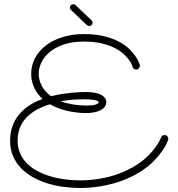

<svg xmlns="http://www.w3.org/2000/svg" viewBox="-20 -889 869 935"><path d="M798.8 -207.5Q798.3 -205.6 792 -190.9Q785.6 -176.3 770.8 -154.8Q755.9 -133.3 731.4 -107.4Q707 -81.5 669.9 -56.9Q632.8 -32.2 582 -12Q531.2 8.3 464.4 19Q419.4 26.4 370.1 26.4Q329.1 26.4 287.8 20.8Q246.6 15.1 208.7 3.2Q170.9 -8.8 138.2 -27.3Q105.5 -45.9 81.3 -71.3Q57.1 -96.7 43.2 -129.6Q29.3 -162.6 29.3 -203.1Q29.3 -274.9 69.1 -326.7Q108.9 -378.4 187 -407.2Q159.2 -433.1 145.5 -464.4Q131.8 -495.6 131.8 -529.3Q131.8 -571.3 151.1 -606.9Q170.4 -642.6 204.6 -668.5Q238.8 -694.3 285.9 -708.7Q333 -723.1 389.2 -723.1Q445.8 -723.1 488 -712.4Q530.3 -701.7 560.3 -685.5Q590.3 -669.4 609.6 -650.4Q628.9 -631.3 640.1 -614.7Q651.4 -598.1 655.8 -586.7Q660.2 -575.2 660.6 -573.7Q661.1 -571.8 661.1 -568.4Q661.1 -561.5 656 -555.9Q650.9 -550.3 642.6 -550.3Q636.7 -550.3 632.1 -554Q627.4 -557.6 625.5 -564Q625.5 -564.9 621.6 -574.5Q617.7 -584 607.9 -597.7Q598.1 -611.3 581.3 -626.7Q564.5 -642.1 538.1 -655.5Q511.7 -668.9 475.1 -677.7Q438.5 -686.5 389.2 -686.5Q332.5 -686.5 290.8 -672.4Q249 -658.2 221.9 -635.5Q194.8 -612.8 181.6 -585Q168.5 -557.1 168.5 -530.3Q168.5 -498.5 184.1 -469.7Q199.7 -440.9 229 -420.4Q255.4 -427.2 280.8 -431.2Q306.2 -435.1 328.6 -437.3Q351.1 -439.5 369.4 -440.2Q387.7 -440.9 399.4 -440.9Q420.9 -440.9 439 -437.7Q457 -434.6 470 -428.5Q482.9 -422.4 490.2 -412.8Q497.6 -403.3 497.6 -391.1Q497.6 -378.9 490.2 -369.1Q482.9 -359.4 470 -352.5Q457 -345.7 439 -342Q420.9 -338.4 399.4 -338.4Q376 -338.4 352.1 -341.3Q328.1 -344.2 305.4 -349.6Q282.7 -355 261.7 -363Q240.7 -371.1 223.6 -381.3Q146 -357.9 106 -313.7Q65.9 -269.5 65.9 -204.6Q65.9 -169.4 78.4 -141.4Q90.8 -113.3 112.8 -91.8Q134.8 -70.3 164.3 -54.9Q193.8 -39.6 227.5 -29.8Q261.2 -20 297.9 -15.4Q334.5 -10.7 370.6 -10.7Q394 -10.7 416 -12.5Q438 -14.2 458.5 -17.6Q520 -27.3 566.7 -46.1Q613.3 -64.9 647.2 -87.2Q681.2 -109.4 703.6 -132.6Q726.1 -155.8 739.5 -175Q752.9 -194.3 758.5 -206.5Q764.2 -218.8 764.2 -219.2Q766.1 -225.1 770.8 -228.3Q775.4 -231.4 781.2 -231.4Q789.1 -231.4 794.4 -226.1Q799.8 -220.7 799.8 -213.4Q799.8 -211.4 798.8 -207.5ZM460.4 -390.6Q460.4 -394.5 454.1 -397.5Q447.8 -400.4 437.7 -402.1Q427.7 -403.8 415 -404.5Q402.3 -405.3 389.2 -405.3Q360.4 -405.3 334.5 -403.6Q308.6 -401.9 275.4 -395.5Q300.8 -386.2 333.7 -380.6Q366.7 -375 400.4 -375Q431.2 -375 445.8 -379.9Q460.4 -384.8 460.4 -390.6ZM425.8 -790Q430.7 -785.2 430.7 -778.3Q430.7 -772 426 -767.1Q421.4 -762.2 414.6 -762.2Q408.2 -762.2 403.3 -766.6L325.2 -840.8Q320.3 -845.2 320.3 -852.1Q320.3 -858.9 325.2 -863.8Q330.1 -868.7 336.4 -868.7Q342.3 -868.7 347.7 -864.3L425.8 -790Z"/></svg>

Font: Sacramento
Style: Regular
Weight: 400
Designer: Astigmatic (AOETI)
Foundry: Astigmatic (AOETI)
Version: Version 1.000